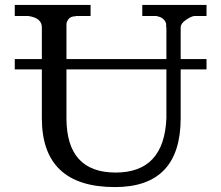

<svg xmlns="http://www.w3.org/2000/svg" viewBox="-20 -760 899 780"><path d="M656 -478H250V-280Q250 -59 450 -59Q647 -59 656 -280ZM819 -520V-478H714V-280Q714 0 447 0Q150 0 150 -280V-478H40V-520H150V-649Q150 -687 95 -695H40V-740H348V-695H288V-694Q267 -694 258.5 -682.5Q250 -671 250 -662V-520H656V-649H655V-661Q655 -670 645.5 -680.5Q636 -691 618 -694V-695H558V-740H819V-695H769Q755 -693 734.5 -678.5Q714 -664 714 -649V-520Z"/></svg>

Font: Sawarabi Mincho
Style: Regular
Weight: 400
Version: Version 1.00